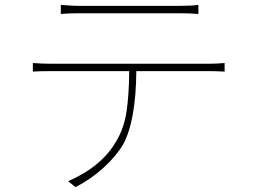

<svg xmlns="http://www.w3.org/2000/svg" viewBox="-20 -733 1040 783"><path d="M710 -679H304Q260 -679 228 -676V-713Q278 -709 302 -709H710Q757 -709 789 -713V-676Q752 -679 710 -679ZM192 -473H831Q863 -473 896 -476V-441Q858 -443 831 -443H536Q534 -237 481 -142Q452 -94 400.5 -47.5Q349 -1 288 30L258 6Q395 -54 454 -157Q486 -210 496 -277.5Q506 -345 507 -443H192Q141 -443 114 -441V-476Q152 -473 192 -473Z"/></svg>

Font: Noto Sans Korean Thin
Style: Regular
Weight: 250
Designer: Ryoko NISHIZUKA  (kana & ideographs); Paul D. Hunt (Latin, Greek & Cyrillic); Wenlong ZHANG  (bopomofo); Sandoll Communi
Foundry: Adobe Systems Incorporated
Version: Version 1.0001;PS 1;hotconv 1.0.78;makeotf.lib2.5.61930